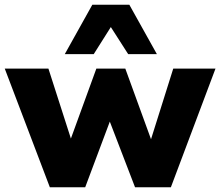

<svg xmlns="http://www.w3.org/2000/svg" viewBox="-27 -789 928 809"><path d="M183 0 -7 -500H177L275 -195H268L379 -500H501L612 -195H607L703 -500H881L693 0H542L419 -320H452L332 0ZM246 -561 362 -769H518L634 -561H513L440 -675L368 -561Z"/></svg>

Font: Nunito Sans 9pt Black
Style: Regular
Weight: 900
Version: Version 3.101;gftools[0.9.27]